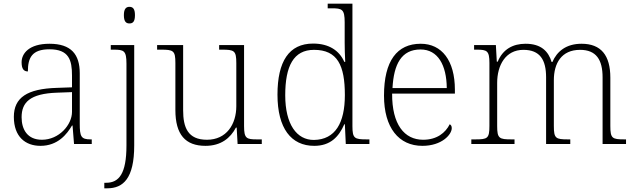

<svg xmlns="http://www.w3.org/2000/svg" viewBox="-20 -780 3439 1040"><path d="M199 10C294 10 343 -54 370 -100H373L381 0H477V-25H471C419 -25 412 -40 412 -111V-383C412 -485 366 -543 248 -543C137 -543 97 -490 97 -443C97 -408 108 -393 131 -393C131 -467 153 -513 248 -513C354 -513 370 -454 370 -371V-307L287 -304C128 -299 55 -252 55 -147C55 -39 118 10 199 10ZM207 -23C129 -23 97 -78 97 -145C97 -225 142 -273 289 -278L370 -281V-174C370 -104 300 -23 207 -23Z M681 -653C700 -653 711 -663 711 -698C711 -732 700 -743 681 -743C663 -743 651 -732 651 -698C651 -663 663 -653 681 -653ZM545 240H561C647 240 707 187 707 8V-536H580V-511H595C651 -511 665 -506 665 -435V8C665 162 624 210 555 210H545Z M1093 10C1177 10 1228 -32 1258 -89H1262L1267 0H1398V-25H1372C1315 -25 1302 -30 1302 -97V-536H1167V-511H1182C1249 -511 1260 -506 1260 -438V-205C1260 -107 1207 -23 1101 -23C997 -23 972 -90 972 -183V-536H831V-511H852C919 -511 930 -506 930 -439V-184C930 -51 984 10 1093 10Z M1682 10C1769 10 1815 -38 1845 -107H1848L1853 0H1981V-25H1967C1900 -25 1889 -30 1889 -97V-760H1755V-735H1777C1833 -735 1847 -730 1847 -659V-548C1847 -519 1848 -481 1850 -445H1845C1818 -506 1762 -544 1676 -544C1545 -544 1483 -447 1483 -267C1483 -85 1557 10 1682 10ZM1681 -22C1587 -21 1525 -107 1525 -264C1525 -422 1570 -510 1681 -510C1808 -510 1848 -426 1848 -265C1848 -114 1796 -24 1681 -22Z M2268 10C2373 10 2427 -51 2427 -86C2427 -97 2423 -103 2416 -107C2393 -61 2347 -23 2272 -23C2170 -23 2103 -106 2104 -273H2444V-294C2444 -452 2373 -543 2259 -543C2131 -543 2060 -451 2060 -262C2060 -88 2140 10 2268 10ZM2400 -303H2106C2113 -432 2154 -512 2258 -512C2352 -512 2399 -427 2400 -303Z M2533 0H2767V-25H2751C2684 -25 2673 -30 2673 -97V-331C2673 -426 2718 -510 2815 -510C2905 -510 2938 -456 2938 -361V0H3069V-25H3057C2990 -25 2980 -30 2980 -98V-346C2980 -437 3021 -510 3122 -510C3210 -510 3244 -456 3244 -361V0H3371V-25H3363C3296 -25 3286 -30 3286 -98V-359C3286 -480 3236 -543 3130 -543C3047 -543 2997 -502 2972 -444H2968C2951 -501 2912 -543 2827 -543C2759 -543 2704 -514 2676 -446H2671L2666 -536H2548V-511H2562C2618 -511 2631 -505 2631 -439V-98C2631 -30 2621 -25 2554 -25H2533Z"/></svg>

Font: Noto Serif Lao ExtraLight
Style: Regular
Weight: 200
Designer: Monotype Design Team
Foundry: Monotype Imaging Inc.
Version: Version 2.003